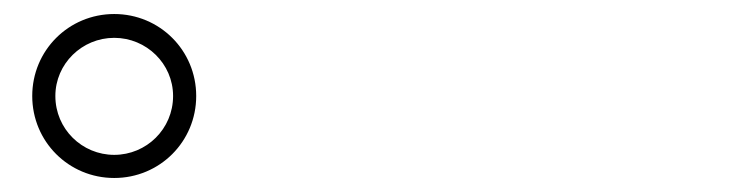

<svg xmlns="http://www.w3.org/2000/svg" viewBox="-20 -865 1040 274"><path d="M26 -728C26 -663 78 -611 143 -611C208 -611 260 -663 260 -728C260 -793 208 -845 143 -845C78 -845 26 -793 26 -728ZM59 -728C59 -774 97 -811 143 -811C189 -811 227 -774 227 -728C227 -681 189 -644 143 -644C97 -644 59 -681 59 -728Z"/></svg>

Font: Harano Aji Mincho
Style: Regular
Weight: 400
Foundry: Masamichi Hosoda
Version: HaranoAjiMincho-Regular version 20230610;ttx 4.39.4